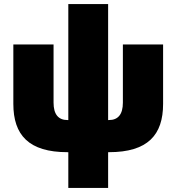

<svg xmlns="http://www.w3.org/2000/svg" viewBox="-20 -740 873 950"><path d="M314 13H318V190H515V13H519C711 13 787 -72 787 -226V-520H588V-232C588 -174 564 -146 519 -146H515V-720H318V-146H314C269 -146 245 -174 245 -232V-520H46V-226C46 -72 122 13 314 13Z"/></svg>

Font: Fixel Display Black
Style: Regular
Weight: 900
Designer: AlfaBravo + MacPaw
Foundry: Kyrylo Tkachov, Marchela Mozhyna, Serhii Makarenko, Maria Weinstein, Zakhar Kryvoshyya
Version: Version 1.211